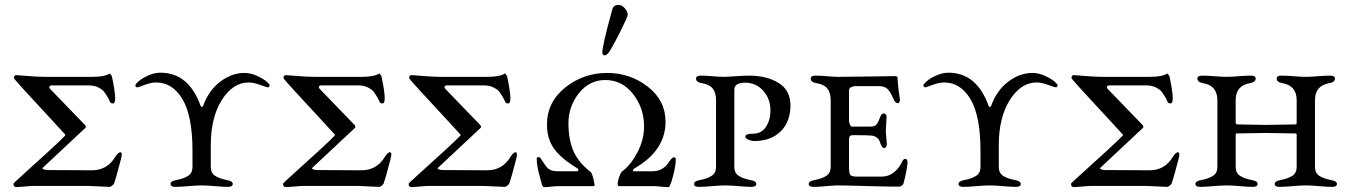

<svg xmlns="http://www.w3.org/2000/svg" viewBox="-20 -763 5530 787"><path d="M37 -443Q37 -455 47 -455Q49 -455 68 -453.5Q87 -452 115 -450Q143 -448 168 -448H358Q409 -448 430 -462Q437 -455 439 -449Q452 -386 452 -361Q452 -339 443 -339Q438 -339 435.5 -340.5Q433 -342 432 -343.5Q431 -345 428.5 -350.5Q426 -356 424 -360Q414 -377 407 -386.5Q400 -396 383 -404.5Q366 -413 343 -413H194Q185 -413 182.5 -408.5Q180 -404 187 -397L329 -250Q335 -242 328 -237L156 -76Q149 -71 165 -67L174 -66L357 -65Q420 -65 453 -121Q465 -139 473 -139Q484 -139 475 -108Q455 -31 448 -12Q446 -7 439.5 -2Q433 3 429 3Q419 3 384 1Q349 -1 340 -1H121Q108 -1 82 1.5Q56 4 48 4Q35 4 35 -10Q35 -12 80 -52.5Q125 -93 178 -141.5Q231 -190 246 -206Q250 -210 246 -213Q231 -230 177.5 -287.5Q124 -345 80.5 -392.5Q37 -440 37 -443ZM430 -462Z M769 -79V-144Q769 -288 728 -356.5Q687 -425 620 -425Q600 -425 573 -415Q546 -405 543 -405Q535 -405 535 -414Q535 -418 548.5 -430Q562 -442 587.5 -453.5Q613 -465 638 -465Q753 -465 802 -330Q804 -324 808 -325Q812 -326 813 -330Q836 -393 883 -428.5Q930 -464 982 -464Q1007 -464 1032.5 -452.5Q1058 -441 1071.5 -429.5Q1085 -418 1085 -414Q1085 -405 1077 -405Q1074 -405 1046.5 -415Q1019 -425 999 -425Q935 -425 889.5 -353.5Q844 -282 844 -168V-79Q844 -54 861.5 -42.5Q879 -31 910 -25Q934 -21 934 -9Q934 3 914 3Q895 3 861.5 0Q828 -3 807 -3Q786 -3 752 0Q718 3 699 3Q679 3 679 -9Q679 -21 703 -25Q734 -31 751.5 -42.5Q769 -54 769 -79Z M1142 -443Q1142 -455 1152 -455Q1154 -455 1173 -453.5Q1192 -452 1220 -450Q1248 -448 1273 -448H1463Q1514 -448 1535 -462Q1542 -455 1544 -449Q1557 -386 1557 -361Q1557 -339 1548 -339Q1543 -339 1540.5 -340.5Q1538 -342 1537 -343.5Q1536 -345 1533.5 -350.5Q1531 -356 1529 -360Q1519 -377 1512 -386.5Q1505 -396 1488 -404.5Q1471 -413 1448 -413H1299Q1290 -413 1287.5 -408.5Q1285 -404 1292 -397L1434 -250Q1440 -242 1433 -237L1261 -76Q1254 -71 1270 -67L1279 -66L1462 -65Q1525 -65 1558 -121Q1570 -139 1578 -139Q1589 -139 1580 -108Q1560 -31 1553 -12Q1551 -7 1544.5 -2Q1538 3 1534 3Q1524 3 1489 1Q1454 -1 1445 -1H1226Q1213 -1 1187 1.5Q1161 4 1153 4Q1140 4 1140 -10Q1140 -12 1185 -52.5Q1230 -93 1283 -141.5Q1336 -190 1351 -206Q1355 -210 1351 -213Q1336 -230 1282.5 -287.5Q1229 -345 1185.5 -392.5Q1142 -440 1142 -443ZM1535 -462Z M1657 -443Q1657 -455 1667 -455Q1669 -455 1688 -453.5Q1707 -452 1735 -450Q1763 -448 1788 -448H1978Q2029 -448 2050 -462Q2057 -455 2059 -449Q2072 -386 2072 -361Q2072 -339 2063 -339Q2058 -339 2055.5 -340.5Q2053 -342 2052 -343.5Q2051 -345 2048.5 -350.5Q2046 -356 2044 -360Q2034 -377 2027 -386.5Q2020 -396 2003 -404.5Q1986 -413 1963 -413H1814Q1805 -413 1802.5 -408.5Q1800 -404 1807 -397L1949 -250Q1955 -242 1948 -237L1776 -76Q1769 -71 1785 -67L1794 -66L1977 -65Q2040 -65 2073 -121Q2085 -139 2093 -139Q2104 -139 2095 -108Q2075 -31 2068 -12Q2066 -7 2059.5 -2Q2053 3 2049 3Q2039 3 2004 1Q1969 -1 1960 -1H1741Q1728 -1 1702 1.5Q1676 4 1668 4Q1655 4 1655 -10Q1655 -12 1700 -52.5Q1745 -93 1798 -141.5Q1851 -190 1866 -206Q1870 -210 1866 -213Q1851 -230 1797.5 -287.5Q1744 -345 1700.5 -392.5Q1657 -440 1657 -443ZM2050 -462Z M2482 -558Q2469 -536 2458 -536Q2449 -536 2449 -549Q2449 -577 2490 -725Q2495 -743 2515 -743Q2529 -743 2541 -729Q2553 -715 2553 -702Q2553 -695 2526.5 -641.5Q2500 -588 2482 -558ZM2347 -73Q2284 -110 2253 -151Q2222 -192 2222 -252Q2222 -344 2296.5 -404Q2371 -464 2469 -464Q2563 -464 2635.5 -407.5Q2708 -351 2708 -264Q2708 -146 2581 -73Q2572 -67 2575 -62Q2576 -61 2578 -61H2655Q2696 -61 2720 -96Q2722 -98 2725 -103Q2728 -108 2730.5 -110.5Q2733 -113 2736 -115.5Q2739 -118 2743 -118Q2750 -118 2750 -111Q2750 -88 2742 -54Q2734 -20 2728 -8Q2727 -7 2726 -4Q2725 -1 2724.5 0.5Q2724 2 2722 3Q2720 4 2718 4Q2707 4 2689 2Q2671 0 2661 0H2518Q2512 0 2512 -7Q2512 -21 2518.5 -39Q2525 -57 2532 -62Q2565 -86 2592.5 -138Q2620 -190 2620 -245Q2620 -320 2575 -377.5Q2530 -435 2461 -435Q2396 -435 2353 -381Q2310 -327 2310 -258Q2310 -191 2330.5 -144Q2351 -97 2401 -58Q2409 -52 2417 -7Q2419 0 2412 0H2268Q2258 0 2240 2Q2222 4 2211 4Q2204 4 2201 -8Q2201 -9 2194 -33.5Q2187 -58 2183.5 -77Q2180 -96 2180 -112Q2180 -119 2186 -119Q2191 -119 2193.5 -117Q2196 -115 2199.5 -109Q2203 -103 2205 -101Q2206 -99 2210 -93Q2214 -87 2215.5 -85.5Q2217 -84 2220.5 -79Q2224 -74 2226.5 -72.5Q2229 -71 2233.5 -68Q2238 -65 2242 -64Q2246 -63 2251.5 -62Q2257 -61 2264 -61H2346Q2350 -61 2350.5 -65.5Q2351 -70 2347 -73Z M2990 -79Q2990 -54 3007.5 -42.5Q3025 -31 3056 -25Q3080 -21 3080 -9Q3080 3 3060 3Q3041 3 3007.5 0Q2974 -3 2953 -3Q2932 -3 2898 0Q2864 3 2845 3Q2825 3 2825 -9Q2825 -21 2849 -25Q2880 -31 2897.5 -42.5Q2915 -54 2915 -79V-352Q2915 -383 2901.5 -400Q2888 -417 2857 -422Q2833 -426 2833 -441Q2833 -453 2853 -453Q2873 -453 2901 -450.5Q2929 -448 2946 -448Q2958 -448 2993.5 -450.5Q3029 -453 3051 -453Q3123 -453 3171.5 -423Q3220 -393 3220 -331Q3220 -264 3180 -224.5Q3140 -185 3072 -185Q3060 -185 3047.5 -190.5Q3035 -196 3035 -203Q3035 -215 3067 -215Q3101 -215 3119.5 -243Q3138 -271 3138 -310Q3138 -358 3108.5 -391Q3079 -424 3034 -424Q2990 -424 2990 -395Z M3416 -448Q3465 -448 3547 -449.5Q3629 -451 3647 -451Q3659 -451 3659 -445Q3660 -415 3664.5 -385.5Q3669 -356 3669 -353Q3669 -350 3666.5 -345Q3664 -340 3661 -340Q3649 -340 3642 -358Q3630 -386 3618 -398Q3606 -410 3582 -410H3485Q3477 -410 3468.5 -405.5Q3460 -401 3460 -392V-268Q3460 -262 3463.5 -253Q3467 -244 3471 -244H3550Q3565 -244 3572.5 -252.5Q3580 -261 3587 -281Q3592 -298 3602 -298Q3608 -298 3611.5 -293Q3615 -288 3614 -283Q3611 -235 3611 -228Q3611 -218 3613 -199Q3615 -180 3615 -173Q3616 -168 3612.5 -162Q3609 -156 3605 -156Q3601 -156 3597.5 -159.5Q3594 -163 3592.5 -166.5Q3591 -170 3589 -174.5Q3587 -179 3587 -180Q3581 -202 3555 -207Q3535 -209 3485 -209Q3473 -209 3469.5 -208.5Q3466 -208 3463 -204Q3460 -200 3460 -191V-80Q3460 -53 3465.5 -46Q3471 -39 3493 -39H3593Q3622 -39 3643.5 -56Q3665 -73 3676 -97Q3683 -112 3690 -112Q3700 -112 3700 -96Q3696 -56 3683 -10Q3682 -6 3676.5 -2Q3671 2 3666 2Q3613 2 3528.5 -0.5Q3444 -3 3413 -3Q3398 -3 3367 0Q3336 3 3315 3Q3295 3 3295 -9Q3295 -21 3319 -25Q3350 -31 3367.5 -42.5Q3385 -54 3385 -79V-352Q3385 -383 3371.5 -400Q3358 -417 3327 -422Q3303 -426 3303 -441Q3303 -453 3323 -453Q3343 -453 3371 -450.5Q3399 -448 3416 -448Z M3999 -79V-144Q3999 -288 3958 -356.5Q3917 -425 3850 -425Q3830 -425 3803 -415Q3776 -405 3773 -405Q3765 -405 3765 -414Q3765 -418 3778.5 -430Q3792 -442 3817.5 -453.5Q3843 -465 3868 -465Q3983 -465 4032 -330Q4034 -324 4038 -325Q4042 -326 4043 -330Q4066 -393 4113 -428.5Q4160 -464 4212 -464Q4237 -464 4262.5 -452.5Q4288 -441 4301.5 -429.5Q4315 -418 4315 -414Q4315 -405 4307 -405Q4304 -405 4276.5 -415Q4249 -425 4229 -425Q4165 -425 4119.5 -353.5Q4074 -282 4074 -168V-79Q4074 -54 4091.5 -42.5Q4109 -31 4140 -25Q4164 -21 4164 -9Q4164 3 4144 3Q4125 3 4091.5 0Q4058 -3 4037 -3Q4016 -3 3982 0Q3948 3 3929 3Q3909 3 3909 -9Q3909 -21 3933 -25Q3964 -31 3981.5 -42.5Q3999 -54 3999 -79Z M4372 -443Q4372 -455 4382 -455Q4384 -455 4403 -453.5Q4422 -452 4450 -450Q4478 -448 4503 -448H4693Q4744 -448 4765 -462Q4772 -455 4774 -449Q4787 -386 4787 -361Q4787 -339 4778 -339Q4773 -339 4770.5 -340.5Q4768 -342 4767 -343.5Q4766 -345 4763.5 -350.5Q4761 -356 4759 -360Q4749 -377 4742 -386.5Q4735 -396 4718 -404.5Q4701 -413 4678 -413H4529Q4520 -413 4517.5 -408.5Q4515 -404 4522 -397L4664 -250Q4670 -242 4663 -237L4491 -76Q4484 -71 4500 -67L4509 -66L4692 -65Q4755 -65 4788 -121Q4800 -139 4808 -139Q4819 -139 4810 -108Q4790 -31 4783 -12Q4781 -7 4774.5 -2Q4768 3 4764 3Q4754 3 4719 1Q4684 -1 4675 -1H4456Q4443 -1 4417 1.5Q4391 4 4383 4Q4370 4 4370 -10Q4370 -12 4415 -52.5Q4460 -93 4513 -141.5Q4566 -190 4581 -206Q4585 -210 4581 -213Q4566 -230 4512.5 -287.5Q4459 -345 4415.5 -392.5Q4372 -440 4372 -443ZM4765 -462Z M5295 -352Q5295 -412 5237 -422Q5213 -426 5213 -441Q5213 -453 5233 -453Q5253 -453 5284 -450.5Q5315 -448 5333 -448Q5350 -448 5381 -450.5Q5412 -453 5432 -453Q5452 -453 5452 -441Q5452 -426 5428 -422Q5370 -412 5370 -352V-79Q5370 -54 5387.5 -42.5Q5405 -31 5436 -25Q5460 -21 5460 -9Q5460 3 5440 3Q5421 3 5387.5 0Q5354 -3 5333 -3Q5312 -3 5278 0Q5244 3 5225 3Q5205 3 5205 -9Q5205 -21 5229 -25Q5260 -31 5277.5 -42.5Q5295 -54 5295 -79V-211Q5295 -216 5291 -216Q5185 -218 5164 -218Q5138 -218 5048 -216Q5045 -216 5045 -209V-79Q5045 -54 5062.5 -42.5Q5080 -31 5111 -25Q5135 -21 5135 -9Q5135 3 5115 3Q5096 3 5062.5 0Q5029 -3 5008 -3Q4987 -3 4953 0Q4919 3 4900 3Q4880 3 4880 -9Q4880 -21 4904 -25Q4935 -31 4952.5 -42.5Q4970 -54 4970 -79V-352Q4970 -412 4912 -422Q4888 -426 4888 -441Q4888 -453 4908 -453Q4928 -453 4959 -450.5Q4990 -448 5008 -448Q5025 -448 5056 -450.5Q5087 -453 5107 -453Q5127 -453 5127 -441Q5127 -426 5103 -422Q5045 -412 5045 -352V-259Q5045 -253 5055 -253Q5157 -251 5167 -251Q5202 -251 5290 -253Q5295 -253 5295 -261Z"/></svg>

Font: EB Garamond SC 12
Style: Regular
Weight: 400
Version: Version 0.016 ; ttfautohint (v0.97) -l 8 -r 50 -G 200 -x 0 -